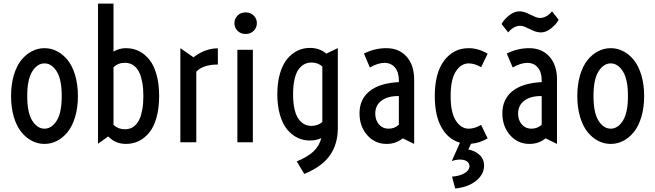

<svg xmlns="http://www.w3.org/2000/svg" viewBox="-20 -798 3675 1077"><path d="M299.8 -7.8Q266.6 9.3 229.5 9.3Q192.4 9.3 159.2 -7.8Q126 -24.9 99.6 -57.4Q73.2 -89.8 57.6 -142.1Q42 -194.3 42 -259.3Q42 -324.2 57.6 -376.5Q73.2 -428.7 99.6 -461.2Q126 -493.7 159.2 -510.7Q192.4 -527.8 229.5 -527.8Q266.6 -527.8 299.8 -510.7Q333 -493.7 359.4 -461.2Q385.7 -428.7 401.4 -376.5Q417 -324.2 417 -259.3Q417 -194.3 401.4 -142.1Q385.7 -89.8 359.4 -57.4Q333 -24.9 299.8 -7.8ZM161.1 -120.8Q189.5 -76.2 229.5 -76.2Q269.5 -76.2 297.9 -120.8Q326.2 -165.5 326.2 -259.3Q326.2 -353 297.9 -397.7Q269.5 -442.4 229.5 -442.4Q189.5 -442.4 161.1 -397.7Q132.8 -353 132.8 -259.3Q132.8 -165.5 161.1 -120.8Z M529.8 8.3V-777.8H616.7V-508.8Q648.9 -527.8 686.5 -527.8Q725.1 -527.8 758.1 -512Q791 -496.1 817.1 -464.4Q843.3 -432.6 857.9 -380.1Q872.6 -327.6 872.6 -259.3Q872.6 -190.9 857.9 -138.4Q843.3 -85.9 817.1 -54.2Q791 -22.5 758.1 -6.6Q725.1 9.3 686.5 9.3Q627.4 9.3 586.9 -32.7ZM616.7 -97.2Q643.6 -72.8 680.7 -72.8Q697.3 -72.8 711.9 -78.1Q726.6 -83.5 740 -96.7Q753.4 -109.9 762.9 -130.6Q772.5 -151.4 778.3 -184.1Q784.2 -216.8 784.2 -259.3Q784.2 -301.8 778.3 -334.5Q772.5 -367.2 762.9 -387.9Q753.4 -408.7 740 -421.9Q726.6 -435.1 711.9 -440.4Q697.3 -445.8 680.7 -445.8Q643.1 -445.8 616.7 -420.9Z M991.7 0V-527.8L1065.4 -476.6Q1130.9 -526.9 1202.1 -526.9V-436Q1119.1 -436 1081.1 -396V0Z M1403.3 -625.2Q1385.7 -607.4 1357.9 -607.4Q1330.1 -607.4 1312.5 -625.2Q1294.9 -643.1 1294.9 -668Q1294.9 -692.9 1312.5 -710.7Q1330.1 -728.5 1357.9 -728.5Q1385.7 -728.5 1403.3 -710.7Q1420.9 -692.9 1420.9 -668Q1420.9 -643.1 1403.3 -625.2ZM1311.5 0V-518.6H1398.4V0Z M1644.5 107.4Q1707.5 81.5 1739.7 50.3Q1772 19 1782.2 -23.4Q1754.4 -9.8 1718.3 -9.8Q1681.2 -9.8 1649.2 -25.1Q1617.2 -40.5 1591.3 -71.3Q1565.4 -102.1 1550.5 -153.1Q1535.6 -204.1 1535.6 -269.5Q1535.6 -335 1550.5 -386Q1565.4 -437 1591.3 -467.8Q1617.2 -498.5 1649.2 -513.9Q1681.2 -529.3 1718.3 -529.3Q1772.5 -529.3 1810.5 -497.1L1875 -528.3V-79.6Q1875 10.3 1830.3 73.7Q1785.6 137.2 1687 177.7ZM1727.5 -91.8Q1761.2 -91.8 1788.1 -113.3V-425.3Q1761.7 -447.3 1727.5 -447.3Q1706.1 -447.3 1688.5 -438.5Q1670.9 -429.7 1656 -410.4Q1641.1 -391.1 1632.6 -355.2Q1624 -319.3 1624 -269.5Q1624 -219.7 1632.6 -183.8Q1641.1 -147.9 1656 -128.7Q1670.9 -109.4 1688.5 -100.6Q1706.1 -91.8 1727.5 -91.8Z M1996.6 -162.1Q1996.6 -241.2 2053 -286.6Q2109.4 -332 2217.3 -337.4V-347.7Q2217.3 -393.1 2195.6 -419.2Q2173.8 -445.3 2136.2 -445.3Q2100.1 -445.3 2054.7 -419.4L2021.5 -497.6Q2081.5 -527.8 2147 -527.8Q2218.3 -527.8 2260.7 -480.5Q2303.2 -433.1 2303.2 -351.1V9.3L2239.3 -22Q2200.2 9.3 2148.9 9.3Q2083 9.3 2039.8 -40Q1996.6 -89.4 1996.6 -162.1ZM2085 -160.6Q2085 -124 2105.7 -100.1Q2126.5 -76.2 2159.2 -76.2Q2194.8 -76.2 2217.3 -98.6V-259.3Q2155.3 -259.8 2120.1 -233.6Q2085 -207.5 2085 -160.6Z M2514.2 105.5 2560.1 2.4Q2495.1 -15.6 2457 -82.3Q2418.9 -148.9 2418.9 -259.3Q2418.9 -389.2 2471.7 -458.5Q2524.4 -527.8 2608.9 -527.8Q2663.6 -527.8 2715.3 -496.6L2678.7 -420.9Q2643.1 -442.4 2608.9 -442.4Q2566.4 -442.4 2537.1 -397.5Q2507.8 -352.5 2507.8 -259.3Q2507.8 -166 2537.1 -121.1Q2566.4 -76.2 2608.9 -76.2Q2643.1 -76.2 2678.7 -97.7L2715.3 -22Q2670.4 4.9 2622.6 8.3L2606.9 40.5Q2644.5 47.4 2669.9 70.8Q2695.3 94.2 2695.3 131.3Q2695.3 179.7 2651.1 215.8Q2606.9 252 2533.2 259.3L2515.6 192.9Q2560.5 189 2586.9 172.9Q2613.3 156.7 2613.3 133.8Q2613.3 117.7 2599.4 107.4Q2585.4 97.2 2560.5 97.2Q2536.6 97.2 2514.2 105.5Z M2830.6 -616.2 2793.5 -663.6Q2809.1 -691.4 2837.4 -712.9Q2865.7 -734.4 2892.1 -734.4Q2913.6 -734.4 2935.1 -725.1Q2956.5 -715.8 2975.3 -706.5Q2994.1 -697.3 3008.8 -697.3Q3045.4 -697.3 3076.7 -734.4L3113.8 -687Q3098.1 -659.2 3069.8 -637.7Q3041.5 -616.2 3015.1 -616.2Q2993.7 -616.2 2972.2 -625.5Q2950.7 -634.8 2931.9 -644Q2913.1 -653.3 2898.4 -653.3Q2861.8 -653.3 2830.6 -616.2ZM2797.9 -162.1Q2797.9 -241.2 2854.2 -286.6Q2910.6 -332 3018.6 -337.4V-347.7Q3018.6 -393.1 2996.8 -419.2Q2975.1 -445.3 2937.5 -445.3Q2901.4 -445.3 2856 -419.4L2822.8 -497.6Q2882.8 -527.8 2948.2 -527.8Q3019.5 -527.8 3062 -480.5Q3104.5 -433.1 3104.5 -351.1V9.3L3040.5 -22Q3001.5 9.3 2950.2 9.3Q2884.3 9.3 2841.1 -40Q2797.9 -89.4 2797.9 -162.1ZM2886.2 -160.6Q2886.2 -124 2907 -100.1Q2927.7 -76.2 2960.4 -76.2Q2996.1 -76.2 3018.6 -98.6V-259.3Q2956.5 -259.8 2921.4 -233.6Q2886.2 -207.5 2886.2 -160.6Z M3476.1 -7.8Q3442.9 9.3 3405.8 9.3Q3368.7 9.3 3335.4 -7.8Q3302.2 -24.9 3275.9 -57.4Q3249.5 -89.8 3233.9 -142.1Q3218.3 -194.3 3218.3 -259.3Q3218.3 -324.2 3233.9 -376.5Q3249.5 -428.7 3275.9 -461.2Q3302.2 -493.7 3335.4 -510.7Q3368.7 -527.8 3405.8 -527.8Q3442.9 -527.8 3476.1 -510.7Q3509.3 -493.7 3535.6 -461.2Q3562 -428.7 3577.6 -376.5Q3593.3 -324.2 3593.3 -259.3Q3593.3 -194.3 3577.6 -142.1Q3562 -89.8 3535.6 -57.4Q3509.3 -24.9 3476.1 -7.8ZM3337.4 -120.8Q3365.7 -76.2 3405.8 -76.2Q3445.8 -76.2 3474.1 -120.8Q3502.4 -165.5 3502.4 -259.3Q3502.4 -353 3474.1 -397.7Q3445.8 -442.4 3405.8 -442.4Q3365.7 -442.4 3337.4 -397.7Q3309.1 -353 3309.1 -259.3Q3309.1 -165.5 3337.4 -120.8Z"/></svg>

Font: Voltaire
Style: Regular
Weight: 400
Designer: Yvonne Schttler
Foundry: Yvonne Schttler
Version: Version 1.003